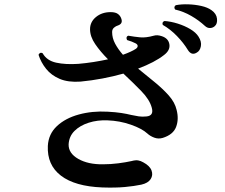

<svg xmlns="http://www.w3.org/2000/svg" viewBox="-20 -842 1040 887"><path d="M453 24Q326 19 261.5 -30.5Q197 -80 201 -168Q204 -223 243 -259.5Q282 -296 344 -313Q406 -330 477 -326Q515 -324 540.5 -320Q566 -316 586 -311Q604 -307 620.5 -304.5Q637 -302 656 -304Q692 -307 681 -345Q671 -382 632.5 -421.5Q594 -461 550 -502Q504 -489 454 -479.5Q404 -470 352 -465Q295 -461 256 -477.5Q217 -494 193 -524Q169 -554 158 -589Q165 -603 177 -596Q196 -562 239.5 -552.5Q283 -543 342 -547Q377 -550 412 -555.5Q447 -561 479 -568Q444 -603 420 -638Q396 -673 396 -707Q396 -741 423.5 -763.5Q451 -786 491 -786Q514 -786 525.5 -777Q537 -768 541 -754Q548 -732 524 -724Q516 -722 507 -714.5Q498 -707 498 -694Q498 -666 512 -640Q526 -614 548 -589Q587 -603 607 -616Q616 -622 616 -629.5Q616 -637 606 -642Q598 -646 588 -650Q578 -654 567 -657Q560 -672 572 -677H573Q601 -672 627.5 -669.5Q654 -667 690 -677Q706 -682 727 -675Q758 -665 762.5 -637.5Q767 -610 738 -588Q695 -554 618 -525Q656 -494 694 -463Q732 -432 760 -400.5Q788 -369 796 -334Q807 -291 793.5 -255.5Q780 -220 732 -205Q712 -199 693 -206Q674 -213 661 -225Q636 -248 584.5 -266Q533 -284 477 -286Q430 -288 389.5 -275Q349 -262 324 -237Q299 -212 297 -175Q296 -134 341.5 -108Q387 -82 456 -83Q491 -83 526 -87.5Q561 -92 588 -98Q606 -103 618 -101Q630 -99 642 -92Q672 -76 680 -54.5Q688 -33 676 -14.5Q664 4 633 11Q600 18 556.5 22Q513 26 453 24ZM889 -599Q865 -584 848 -611Q828 -644 797.5 -675.5Q767 -707 732 -727Q727 -740 740 -745Q769 -743 801 -733Q833 -723 859 -707.5Q885 -692 897 -673Q912 -650 908 -628.5Q904 -607 889 -599ZM972 -721Q963 -713 950.5 -712.5Q938 -712 927 -722Q899 -748 863.5 -768.5Q828 -789 789 -798Q781 -810 792 -818Q818 -823 849.5 -822Q881 -821 910 -814.5Q939 -808 957 -795Q980 -779 982.5 -755.5Q985 -732 972 -721Z"/></svg>

Font: Zen Old Mincho Black
Style: Regular
Weight: 900
Designer: Yoshimichi Ohira
Foundry: Positype
Version: Version 1.001